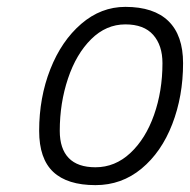

<svg xmlns="http://www.w3.org/2000/svg" viewBox="-20 -529 553 559"><path d="M94 -148Q94 -245 126.5 -327.5Q159 -410 216.5 -459.5Q274 -509 345 -509Q428 -509 470.5 -467.5Q513 -426 513 -345Q513 -249 481.5 -167.5Q450 -86 392 -38Q334 10 258 10Q176 10 135 -28.5Q94 -67 94 -148ZM453 -345Q453 -397 426 -427.5Q399 -458 345 -458Q289 -458 245.5 -415Q202 -372 178 -300.5Q154 -229 154 -148Q154 -96 180 -69Q206 -42 258 -42Q315 -42 359.5 -83.5Q404 -125 428.5 -194.5Q453 -264 453 -345Z"/></svg>

Font: Cairo Light
Style: Italic
Weight: 300
Italic angle: -13°
Designer: Mohamed Gaber, Accademia di Belle Arti di Urbino and others
Foundry: Kief Type Foundry, Accademia di Belle Arti di Urbino and others
Version: Version 3.011